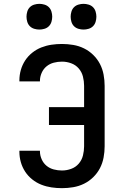

<svg xmlns="http://www.w3.org/2000/svg" viewBox="-20 -972 640 1000"><path d="M303 8Q275 8 248 4Q221 0 195.5 -10Q170 -20 148 -37.5Q126 -55 111 -78Q96 -101 88.5 -127.5Q81 -154 81 -182V-187H188V-184Q188 -163 197 -142.5Q206 -122 222.5 -108.5Q239 -95 260 -89.5Q281 -84 303 -84Q327 -84 350.5 -92.5Q374 -101 390 -119.5Q406 -138 412 -162Q418 -186 418 -210V-321H235V-414H418V-525Q418 -549 412 -573Q406 -597 390 -615.5Q374 -634 350.5 -642.5Q327 -651 303 -651Q281 -651 260 -645.5Q239 -640 222.5 -626.5Q206 -613 197 -592.5Q188 -572 188 -551V-548H81V-553Q81 -581 88.5 -607.5Q96 -634 111 -657Q126 -680 148 -697.5Q170 -715 195.5 -725Q221 -735 248 -739Q275 -743 303 -743Q332 -743 361.5 -738Q391 -733 417.5 -720Q444 -707 465.5 -686Q487 -665 500.5 -639Q514 -613 519.5 -583.5Q525 -554 525 -525V-210Q525 -181 519.5 -151.5Q514 -122 500.5 -96Q487 -70 465.5 -49Q444 -28 417.5 -15Q391 -2 361.5 3Q332 8 303 8ZM415 -818Q402 -818 388.5 -822Q375 -826 365.5 -835.5Q356 -845 352 -858.5Q348 -872 348 -885Q348 -898 352 -911.5Q356 -925 365.5 -934.5Q375 -944 388.5 -948Q402 -952 415 -952Q428 -952 441.5 -948Q455 -944 464.5 -934.5Q474 -925 478 -911.5Q482 -898 482 -885Q482 -872 478 -858.5Q474 -845 464.5 -835.5Q455 -826 441.5 -822Q428 -818 415 -818ZM185 -818Q172 -818 158.5 -822Q145 -826 135.5 -835.5Q126 -845 122 -858.5Q118 -872 118 -885Q118 -898 122 -911.5Q126 -925 135.5 -934.5Q145 -944 158.5 -948Q172 -952 185 -952Q198 -952 211.5 -948Q225 -944 234.5 -934.5Q244 -925 248 -911.5Q252 -898 252 -885Q252 -872 248 -858.5Q244 -845 234.5 -835.5Q225 -826 211.5 -822Q198 -818 185 -818Z"/></svg>

Font: Iosevka Aile Semibold
Style: Regular
Weight: 600
Designer: Belleve Invis
Foundry: Belleve Invis
Version: Version 31.1.0; ttfautohint (v1.8.4)